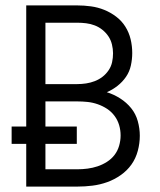

<svg xmlns="http://www.w3.org/2000/svg" viewBox="-20 -690 590 710"><path d="M77 0V-158H23V-222H77V-670H266Q291 -670 316.5 -666.5Q342 -663 365.5 -653.5Q389 -644 409.5 -628.5Q430 -613 443.5 -591.5Q457 -570 463 -545Q469 -520 469 -494Q469 -471 464 -448Q459 -425 446 -406Q433 -387 414.5 -372.5Q396 -358 375 -349Q401 -341 424.5 -326Q448 -311 465 -290Q482 -269 489.5 -242Q497 -215 497 -188Q497 -160 489.5 -132Q482 -104 466 -81.5Q450 -59 426.5 -42.5Q403 -26 376.5 -16.5Q350 -7 322 -3.5Q294 0 266 0ZM148 -379H266Q282 -379 298.5 -381.5Q315 -384 330.5 -390Q346 -396 359 -406Q372 -416 381.5 -430Q391 -444 394.5 -460Q398 -476 398 -493Q398 -509 394 -525.5Q390 -542 381 -555.5Q372 -569 359 -579.5Q346 -590 330.5 -596Q315 -602 298.5 -604Q282 -606 266 -606H148ZM148 -64H266Q285 -64 304 -66.5Q323 -69 341 -75Q359 -81 375.5 -91.5Q392 -102 403.5 -117Q415 -132 420.5 -151Q426 -170 426 -189Q426 -209 420.5 -227.5Q415 -246 403.5 -261.5Q392 -277 376 -287.5Q360 -298 341.5 -304.5Q323 -311 304 -313Q285 -315 266 -315H148V-222H264V-158H148Z"/></svg>

Font: Lode
Style: Regular
Weight: 400
Monospace: yes
Designer: Belleve Invis
Foundry: Belleve Invis
Version: Version 29.2.0; ttfautohint (v1.8.3)